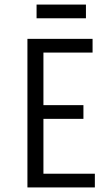

<svg xmlns="http://www.w3.org/2000/svg" viewBox="-20 -820 485 840"><path d="M100 0V-650H385V-590H170V-360H345V-300H170V-60H395V0ZM140 -800H356V-740H140Z"/></svg>

Font: Unica One
Style: Regular
Weight: 400
Designer: Eduardo Rodriguez Tunni
Foundry: Eduardo Rodriguez Tunni
Version: Version 2.000; ttfautohint (v1.8.4.7-5d5b);gftools[0.9.23]